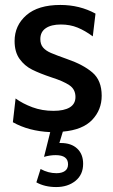

<svg xmlns="http://www.w3.org/2000/svg" viewBox="-20 -524 458 776"><path d="M234 8 220 54H226Q268 54 292 76.5Q316 99 316 138Q316 182 285 207Q254 232 207 232Q161 232 127 213L144 159Q175 176 208 176Q230 176 242.5 167Q255 158 255 140Q255 103 205 103Q182 103 158 110L183 10Q96 6 32 -30L43 -126Q72 -105 111 -90.5Q150 -76 196 -76Q239 -76 262 -90Q285 -104 285 -132Q285 -163 260.5 -179.5Q236 -196 189 -211Q141 -227 110 -242.5Q79 -258 59 -286Q39 -314 39 -358Q39 -421 86.5 -462.5Q134 -504 224 -504Q302 -504 366 -469L355 -377Q324 -400 293.5 -412.5Q263 -425 226 -425Q187 -425 165 -410Q143 -395 143 -366Q143 -345 154 -332Q165 -319 186 -310Q207 -301 252 -285Q316 -263 353.5 -231Q391 -199 391 -137Q391 -80 352.5 -39.5Q314 1 234 8Z"/></svg>

Font: Cabin Medium
Style: Regular
Weight: 500
Designer: Pablo Impallari
Foundry: Pablo Impallari. http://www.impallari.com Igino Marini. http://www.ikern.com
Version: Version 2.200